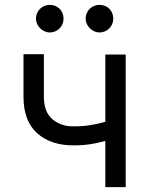

<svg xmlns="http://www.w3.org/2000/svg" viewBox="-20 -770 614 790"><path d="M160.5 -546.9V-372.2Q160.5 -309.7 195.3 -279.8Q230.1 -250 281.2 -250Q318.9 -250 350.7 -255Q382.5 -259.9 413.4 -268.8V-545.5H497.2V0H413.4V-190.3Q383.5 -181.5 351.7 -176.7Q320 -171.9 281.2 -171.9Q188.9 -171.9 132.8 -221.9Q76.7 -272 76.7 -372.2V-546.9ZM389.2 -750Q401.6 -750 411.9 -745.7Q422.2 -741.5 429.9 -733.8Q437.5 -726.2 441.8 -715.9Q446 -705.6 446 -693.2Q446 -681.5 441.6 -671Q437.1 -660.5 429.5 -652.9Q421.9 -645.2 411.4 -640.8Q400.9 -636.4 389.2 -636.4Q378.2 -636.4 367.9 -641.2Q357.6 -646 349.6 -653.8Q341.6 -661.6 337 -671.9Q332.4 -682.2 332.4 -693.2Q332.4 -704.9 336.8 -715.4Q341.3 -725.9 348.9 -733.5Q356.5 -741.1 367 -745.6Q377.5 -750 389.2 -750ZM127.8 -693.2Q127.8 -704.9 132.3 -715.4Q136.7 -725.9 144.4 -733.5Q152 -741.1 162.5 -745.6Q172.9 -750 184.7 -750Q197.1 -750 207.4 -745.7Q217.7 -741.5 225.3 -733.8Q233 -726.2 237.2 -715.9Q241.5 -705.6 241.5 -693.2Q241.5 -681.5 237 -671Q232.6 -660.5 225 -652.9Q217.3 -645.2 206.9 -640.8Q196.4 -636.4 184.7 -636.4Q173.7 -636.4 163.4 -641.2Q153.1 -646 145.1 -653.8Q137.1 -661.6 132.5 -671.9Q127.8 -682.2 127.8 -693.2Z"/></svg>

Font: Inter P
Style: Regular
Weight: 400
Designer: Rasmus Andersson
Foundry: rsms
Version: Version 3.018;git-588b23468